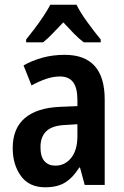

<svg xmlns="http://www.w3.org/2000/svg" viewBox="-20 -786 527 816"><path d="M255 -553Q425 -553 425 -363V0H340L320 -74H317Q290 -31 257 -10.5Q224 10 172 10Q104 10 69 -38Q34 -86 34 -157Q34 -240 85.5 -284Q137 -328 236 -332L309 -335V-361Q309 -413 290.5 -437Q272 -461 235 -461Q207 -461 177 -451Q147 -441 114 -423L80 -508Q117 -529 161 -541Q205 -553 255 -553ZM260 -255Q203 -253 177.5 -229Q152 -205 152 -161Q152 -120 169 -101Q186 -82 215 -82Q256 -82 282.5 -115Q309 -148 309 -208V-258ZM305 -766Q322 -732 351.5 -691.5Q381 -651 408 -618V-606H336Q315 -622 293.5 -644Q272 -666 249 -691Q225 -666 203.5 -643.5Q182 -621 163 -606H91V-618Q108 -639 128 -665.5Q148 -692 165.5 -718.5Q183 -745 194 -766Z"/></svg>

Font: Noto Sans Georgian Condensed SemiBold
Style: Regular
Weight: 600
Width: 3
Designer: Monotype Design Team, Akaki Razmadze
Foundry: Google LLC
Version: Version 2.005; ttfautohint (v1.8.4.7-5d5b)